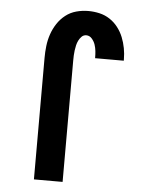

<svg xmlns="http://www.w3.org/2000/svg" viewBox="-53 -785 606 827"><g transform="rotate(5 250.0 -371.5)"><path d="M125 0V-525Q125 -551 128 -577Q131 -603 139.5 -628Q148 -653 162.5 -675Q177 -697 197.5 -713Q218 -729 243.5 -736Q269 -743 296 -743Q320 -743 344 -737.5Q368 -732 388.5 -718.5Q409 -705 424 -685.5Q439 -666 448 -643.5Q457 -621 461.5 -597Q466 -573 466 -549V-543H342V-545Q342 -560 340.5 -574Q339 -588 334.5 -601.5Q330 -615 320 -626.5Q310 -638 296 -638Q284 -638 276 -630Q268 -622 263 -612Q258 -602 255.5 -591Q253 -580 251.5 -569Q250 -558 249.5 -547Q249 -536 249 -525V0Z"/></g></svg>

Font: Iosevka Extrabold
Style: Regular
Weight: 800
Monospace: yes
Designer: Belleve Invis
Foundry: Belleve Invis
Version: Version 32.5.0; ttfautohint (v1.8.4)